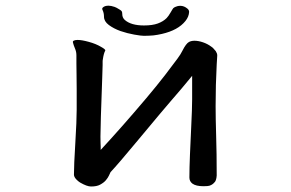

<svg xmlns="http://www.w3.org/2000/svg" viewBox="-20 -616 1040 687"><path d="M757.3 -418Q757.3 -424.8 752 -433.1Q744.1 -442.4 743.2 -443.1Q742.2 -443.8 741.7 -444.6Q741.2 -445.3 740.5 -445.8Q739.7 -446.3 739 -446.8Q738.3 -447.3 737.5 -448Q736.8 -448.7 735.8 -449.2Q722.7 -459 706.3 -464.6Q689.9 -470.2 675.8 -470.2Q664.6 -470.2 656.2 -465.8Q645.5 -460 632.8 -434.6Q627 -422.4 614.7 -405.8Q599.1 -384.3 569.8 -346.4Q540.5 -308.6 503.4 -264.6Q415.5 -160.6 340.3 -79.6V-90.8Q340.3 -98.6 339.8 -104Q339.4 -113.3 339.4 -127.4Q339.4 -166 345.7 -335Q347.2 -372.1 347.2 -383.1Q347.2 -394 347.2 -396Q347.2 -397.9 347.4 -399.9Q347.7 -401.9 348.1 -404.3Q351.1 -424.8 356.4 -434.6Q356.9 -435.1 356.9 -435.5Q356.9 -439.9 341.8 -448.2Q322.8 -459.5 297.4 -466.3Q272.9 -473.1 257.8 -473.1Q249.5 -473.1 244.1 -470.7Q242.7 -469.7 241.7 -468.8Q240.7 -467.8 240.7 -465.8Q240.7 -463.9 241.7 -461.4Q243.7 -453.6 247.3 -445.1Q251 -436.5 252.2 -430.4Q253.4 -424.3 253.4 -418V-388.7Q253.4 -373 253.9 -350.6Q254.4 -328.1 254.4 -297.4V-223.6Q254.4 -184.1 249.5 -104.5Q244.6 -25.4 244.6 8.8Q244.6 17.6 254.4 27.3Q260.3 33.2 266.6 37.1Q291 51.3 305.7 51.3Q326.2 51.3 337.9 44.9Q351.6 37.6 358.9 28.8Q366.2 20 369.6 12.7L375.5 0Q404.3 -30.8 467.8 -107.4Q539.6 -193.8 551.8 -208L590.8 -253.9L629.4 -298.8Q647.9 -320.3 667.5 -344.7V-260.7Q667.5 -228.5 664.1 -160.2Q660.6 -91.8 659.7 -62.5Q657.7 -13.7 657.7 17.6V18.1Q657.7 18.6 657.7 19.5Q657.7 32.7 668.5 41Q681.2 50.3 708 50.3Q713.9 50.3 721.7 49.8Q729.5 49.3 735.4 46.1Q741.2 43 744.1 40Q747.1 37.1 749.5 34.2Q754.4 26.9 755.4 11.7Q755.4 -66.4 753.4 -130.4Q751.5 -194.3 751.5 -236.3Q751.5 -313 755.4 -385.3Q756.8 -409.2 757.1 -413.3Q757.3 -417.5 757.3 -418ZM347.7 -588.9Q345.7 -586.4 345.7 -584.5Q345.7 -582.5 347.2 -579.6Q352.1 -569.3 352.1 -556.2Q352.1 -539.6 369.4 -526.6Q386.7 -513.7 411.1 -504.9Q435.5 -496.6 460.2 -492.2Q484.9 -487.8 495.1 -487.8Q505.4 -487.8 513.2 -488.3Q521 -488.8 528.8 -489.3Q544.4 -491.2 559.1 -494.6Q617.2 -507.8 643.6 -541Q655.8 -556.2 656.7 -573.2Q656.7 -579.6 651.4 -584.5Q639.2 -595.2 625 -595.2Q619.6 -595.2 614.3 -593.8Q604 -590.8 600.1 -586.9Q596.7 -582.5 591.3 -572.8Q582.5 -557.6 576.2 -551.3Q564 -539.1 544.7 -532Q525.4 -524.9 495.1 -524.9Q449.2 -524.9 426.8 -544.4Q417.5 -552.7 417.5 -565.4Q417.5 -572.3 415.5 -575.7Q413.6 -578.6 407.7 -582Q396 -589.4 390.1 -591.3Q377.4 -595.7 367.7 -595.7Q364.7 -595.7 361.8 -595.2Q353.5 -594.2 347.7 -588.9Z"/></svg>

Font: Bakudai
Style: Light
Weight: 300
Version: Version 1.48